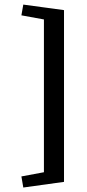

<svg xmlns="http://www.w3.org/2000/svg" viewBox="-20 -673 381 845"><path d="M74.2 103.5 173.3 85V-587.4L74.2 -605.5L82.5 -652.8L261.7 -628.4V127.4L82.5 152.3Z"/></svg>

Font: Scheherazade New SemiBold
Style: Regular
Weight: 600
Designer: SIL International
Foundry: SIL International
Version: Version 4.000